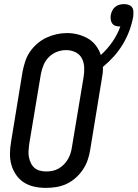

<svg xmlns="http://www.w3.org/2000/svg" viewBox="-20 -907 670 935"><path d="M203 8Q175 8 147 2Q119 -4 96.5 -18.5Q74 -33 58.5 -55.5Q43 -78 35.5 -104.5Q28 -131 28.5 -159.5Q29 -188 34 -217L90 -559Q95 -584 103 -608.5Q111 -633 126 -655Q141 -677 162 -695Q183 -713 207 -724Q231 -735 256 -740.5Q281 -746 306 -746Q334 -746 360.5 -739Q387 -732 409 -719Q431 -706 447 -685Q463 -664 471 -639Q503 -668 527.5 -703.5Q552 -739 566 -778Q566 -778 565.5 -778Q565 -778 564 -778Q553 -778 543 -781Q533 -784 527 -792Q521 -800 519.5 -810.5Q518 -821 519 -832Q521 -843 526 -854Q531 -865 540.5 -873Q550 -881 561.5 -884Q573 -887 584 -887Q595 -887 606 -883.5Q617 -880 623 -871.5Q629 -863 629.5 -851.5Q630 -840 629 -828Q623 -793 610.5 -759Q598 -725 579 -693Q560 -661 535 -633Q510 -605 481 -581Q482 -565 480 -549.5Q478 -534 475 -518L419 -176Q415 -151 406.5 -126.5Q398 -102 383 -80Q368 -58 347.5 -40Q327 -22 303 -11Q279 0 253.5 4Q228 8 203 8ZM205 -72Q220 -72 235.5 -75Q251 -78 265 -86Q279 -94 290.5 -105.5Q302 -117 310 -130.5Q318 -144 323 -159Q328 -174 330 -189L387 -531Q391 -555 390 -579Q389 -603 378.5 -623Q368 -643 347 -653Q326 -663 302 -663Q279 -663 257 -654.5Q235 -646 218 -629Q201 -612 192 -590Q183 -568 179 -546L122 -204Q120 -188 119 -172Q118 -156 121 -141Q124 -126 130.5 -112.5Q137 -99 148 -89.5Q159 -80 174 -76Q189 -72 205 -72Z"/></svg>

Font: Iosevka Curly Medium Oblique
Style: Regular
Weight: 500
Italic angle: -9°
Monospace: yes
Designer: Belleve Invis
Foundry: Belleve Invis
Version: Version 11.1.0; ttfautohint (v1.8.3)